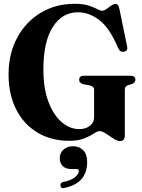

<svg xmlns="http://www.w3.org/2000/svg" viewBox="-20 -730 744 1009"><path d="M636 -19Q636 11.5 610 11.5Q596.5 11.5 576.8 -1.5Q557 -14.5 536.8 -27.8Q516.5 -41 502.5 -41Q492.5 -41 473.5 -28.2Q454.5 -15.5 423 -2.8Q391.5 10 345 10Q248 10 176 -33.8Q104 -77.5 64.5 -156Q25 -234.5 25 -338.5Q25 -447 69.8 -530.8Q114.5 -614.5 193 -662.2Q271.5 -710 373 -710Q417 -710 445.5 -700.8Q474 -691.5 490.5 -682.5Q507 -673.5 516 -673.5Q526.5 -673.5 539.2 -682.5Q552 -691.5 564.5 -700.5Q577 -709.5 588 -709.5Q595 -709.5 599.2 -704.2Q603.5 -699 607.5 -683L648 -486Q653.5 -464 633 -458.5Q612.5 -453.5 602 -475Q557.5 -581.5 503.2 -623.5Q449 -665.5 389 -665.5Q307 -665.5 257.5 -588.2Q208 -511 208 -365Q208 -266 234.2 -196Q260.5 -126 303.5 -88.8Q346.5 -51.5 396.5 -51.5Q430 -51.5 452.2 -68.5Q474.5 -85.5 474.5 -113V-257.5Q474.5 -268 468.8 -273Q463 -278 452 -281L417 -287.5Q407 -291 401.5 -296.2Q396 -301.5 396 -310.5Q396 -332 421.5 -332H665.5Q691.5 -332 691.5 -310.5Q691.5 -296 674 -288.5L654.5 -283Q646 -280 641 -274.5Q636 -269 636 -257.5ZM357.5 158.5Q324.5 158.5 309.2 142.2Q294 126 294 102Q294 74 313.5 56.2Q333 38.5 363.5 38.5Q397 38.5 417.5 59.5Q438 80.5 438 121.5Q438 232.5 319.5 257.5Q301 263 298 246.5Q295 231.5 311.5 226.5Q353.5 218.5 373.8 201.5Q394 184.5 394 169Q394 158.5 382.5 158.5Z"/></svg>

Font: Fraunces 144pt Soft
Style: Bold
Weight: 700
Version: Version 1.000;[0bf87f6ff]